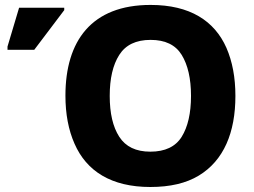

<svg xmlns="http://www.w3.org/2000/svg" viewBox="-20 -745 1025 775"><path d="M930.2 -357.9C930.2 -432.1 918 -496.6 894 -551.8C845.7 -661.1 746.6 -725.1 587.9 -725.1C349.6 -725.1 244.1 -580.1 244.1 -358.9C244.1 -285.2 256.3 -220.2 280.8 -165C329.1 -54.2 429.2 9.8 586.9 9.8C666.5 9.8 731.4 -5.4 782.2 -36.1C883.3 -97.2 930.2 -210 930.2 -357.9ZM118.2 -543.9 239.3 -704.1V-713.9H57.1L10.3 -557.1V-543.9ZM422.9 -357.9C422.9 -427.7 435.5 -482.9 461.4 -523.4C487.3 -564 529.3 -584 587.9 -584C646.5 -584 688.5 -564 713.4 -523.4C738.3 -482.9 751 -427.7 751 -357.9C751 -288.1 738.3 -232.9 713.4 -192.9C688.5 -152.8 646 -132.8 586.9 -132.8C528.8 -132.8 487.3 -152.8 461.4 -192.9C435.5 -232.9 422.9 -288.1 422.9 -357.9Z"/></svg>

Font: Noto Reveo Sans
Style: Regular
Weight: 800
Designer: Monotype Design Team
Foundry: Monotype Imaging Inc.
Version: Version 2.007